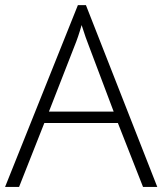

<svg xmlns="http://www.w3.org/2000/svg" viewBox="-20 -737 640 757"><path d="M444.8 -252H154.8L55.2 0H0L287.1 -716.8H318.8L600.1 0H543.9ZM172.9 -296.9H428.2L331.1 -554.2Q318.8 -584.5 301.8 -638.2Q288.6 -591.3 272.9 -553.2Z"/></svg>

Font: CAA NEO Sans Light
Style: Regular
Weight: 300
Version: Version 1.10